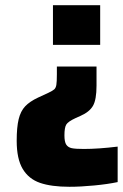

<svg xmlns="http://www.w3.org/2000/svg" viewBox="-20 -530 471 736"><path d="M183 -358V-510H364V-358ZM44 10Q44 -42 51.5 -73Q59 -104 76.5 -122.5Q94 -141 126 -156L165 -174Q182 -182 188 -187.5Q194 -193 196 -204.5Q198 -216 198 -245V-275H350V-202Q350 -148 336.5 -124.5Q323 -101 289 -86L269 -77Q241 -64 234 -52.5Q227 -41 227 -11Q227 14 234 24.5Q241 35 255 38Q269 41 301 41Q357 41 431 32V168Q393 176 341 181Q289 186 246 186Q177 186 133.5 171Q90 156 67 117.5Q44 79 44 10Z"/></svg>

Font: Saira Semi Condensed ExtraBold
Style: Regular
Weight: 800
Width: 4
Designer: Hector Gatti with collaboration of the Omnibus-Type team
Foundry: Omnibus-Type
Version: Version 1.001; ttfautohint (v1.8)